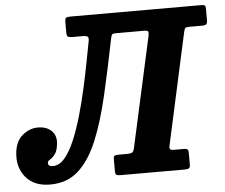

<svg xmlns="http://www.w3.org/2000/svg" viewBox="-95 -811 1038 887"><g transform="rotate(-5 424.0 -367.5)"><path d="M-41 -145Q-35.5 -199 -2.5 -225.8Q30.5 -252.5 68 -252.5Q108 -252.5 130.8 -230.8Q153.5 -209 150.5 -173.5Q147.5 -138.5 135.5 -122.8Q123.5 -107 112.5 -100.8Q101.5 -94.5 100.5 -87Q98.5 -69 123.5 -69Q152.5 -69 177.5 -98.5Q202.5 -128 223.5 -177.8Q244.5 -227.5 262 -288.2Q279.5 -349 293.5 -411.8Q307.5 -474.5 318.2 -530.5Q329 -586.5 336.5 -626Q340.5 -644.5 335.2 -649.8Q330 -655 311 -655H264.5Q249 -655 243.2 -658.8Q237.5 -662.5 237.5 -679.5V-725.5Q237.5 -742 242.2 -746Q247 -750 263 -750H868.5Q883 -750 886.5 -746Q890 -742 890 -727.5V-678Q890 -663.5 884.2 -659.2Q878.5 -655 866 -655H806.5Q792 -655 787.8 -651.5Q783.5 -648 780.5 -634L667 -115.5Q664.5 -103 668.8 -99Q673 -95 684.5 -95H735Q753 -95 753 -78.5V-20.5Q753 -7.5 747.2 -3.8Q741.5 0 728 0H429.5Q415.5 0 410.5 -3.8Q405.5 -7.5 405.5 -21V-76Q405.5 -88.5 410.5 -91.8Q415.5 -95 431 -95H469Q484.5 -95 491.8 -98.8Q499 -102.5 502.5 -119.5L615 -630.5Q618 -645 615 -650Q612 -655 595.5 -655H464.5Q450 -655 447 -649.8Q444 -644.5 441 -630Q413 -490.5 385.8 -372.8Q358.5 -255 322.8 -168Q287 -81 234.5 -33Q182 15 103 15Q28.5 15 -10 -31.2Q-48.5 -77.5 -41 -145Z"/></g></svg>

Font: Besley* Narrow
Style: Bold Italic
Weight: 700
Width: 4
Italic angle: -13°
Designer: Owen Earl
Foundry: indestructible type*
Version: Version 3.000; ttfautohint (v1.8.3)